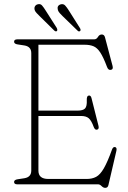

<svg xmlns="http://www.w3.org/2000/svg" viewBox="-20 -890 620 927"><path d="M48 -688.5Q48 -700 63.5 -700H435Q446 -700 453 -711.8Q460 -723.5 471.5 -723.5Q483.5 -723.5 487 -709.5L523.5 -571.5Q528 -554.5 514.5 -552.5Q502.5 -550.5 496.5 -567.5Q479 -614 464 -636.8Q449 -659.5 431.2 -666.8Q413.5 -674 388.5 -674H165.5V-356H355.5Q380.5 -356 390.5 -366.2Q400.5 -376.5 399 -407Q398.5 -426.5 407.5 -428.5Q418.5 -431 422 -415.5L455.5 -282.5Q459.5 -266.5 448.5 -264Q438.5 -261.5 432.5 -277Q421.5 -307.5 408.8 -318.8Q396 -330 372 -330H165.5V-66Q165.5 -26 213 -26H399Q425 -26 444.2 -36.2Q463.5 -46.5 481.2 -77Q499 -107.5 521 -168.5Q526 -181.5 535 -180Q545.5 -178.5 542 -162L503.5 3.5Q500.5 17 488 17Q479 17 470.5 8.5Q462 0 454 0H63.5Q48 0 48 -11.5Q48 -22 65.5 -24.5L98 -29.5Q131 -35 131 -66.5V-633.5Q131 -665 98 -670.5L65.5 -675.5Q48 -678 48 -688.5ZM201.5 -837.5 253.5 -756Q259 -745.5 255 -740.5Q249.5 -735.5 241.5 -743L171 -812.5Q164 -819.5 157 -826.8Q150 -834 147.5 -841.5Q144.5 -852.5 149 -859.8Q153.5 -867 161.5 -869Q174.5 -873 182.8 -863.8Q191 -854.5 201.5 -837.5ZM313.5 -837.5 365 -756Q372 -745.5 367 -740.5Q361 -735 353.5 -743L282.5 -812Q275.5 -819 268.8 -826.2Q262 -833.5 259.5 -841.5Q253.5 -863 273 -869Q286 -872.5 294.5 -863.5Q303 -854.5 313.5 -837.5Z"/></svg>

Font: Fraunces 72pt S100 Thin
Style: Regular
Weight: 100
Version: Version 1.000; ttfautohint (v1.8.3)